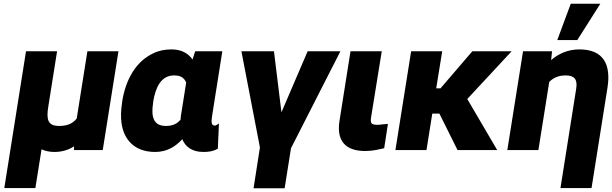

<svg xmlns="http://www.w3.org/2000/svg" viewBox="-20 -802 3271 1026"><path d="M3 203H169L202 -4C222 5 244 10 271 10C312 10 346 -1 376 -20L375 0H529L613 -528H447L390 -169C371 -144 343 -129 296 -129C235 -129 227 -163 238 -232L285 -528H119Z M632 -250C626 -213 625 -179 629 -147C640 -60 695 10 809 10C873 10 918 -19 954 -58C971 -17 1007 10 1067 10C1097 10 1120 6 1144 -7L1150 -142L1132 -131H1128C1110 -131 1108 -147 1113 -180L1168 -528H1023L1009 -484C987 -515 952 -538 897 -538C862 -538 829 -532 799 -517C707 -474 652 -379 633 -260ZM798 -251 799 -260C811 -335 841 -399 910 -399C948 -399 964 -385 975 -361L946 -179C945 -173 946 -168 945 -163C928 -142 905 -129 866 -129C799 -129 787 -180 798 -251Z M1270 -528 1369 -14 1335 204H1501L1535 -10L1799 -528H1624L1484 -202L1444 -528Z M1794 -155C1778 -51 1824 5 1932 5C1972 5 2001 -3 2033 -10L2053 -140L2020 -137C2013 -136 2006 -135 1998 -135C1964 -135 1958 -143 1963 -175L2020 -528H1853Z M2093 0H2259L2290 -195H2328L2425 0H2637L2477 -273L2714 -528H2504L2334 -330H2311L2343 -528H2177Z M2691 0H2857L2915 -364C2935 -385 2963 -399 3003 -399C3050 -399 3067 -377 3059 -328L2975 203H3141L3226 -332C3246 -456 3206 -538 3076 -538C3015 -538 2965 -515 2925 -481L2930 -528H2775ZM2958 -588H3065L3188 -782H3030Z"/></svg>

Font: Asimov Pro
Style: UltObl
Weight: 900
Designer: Google
Version: Version 2.000980; 2014